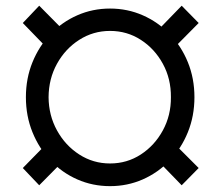

<svg xmlns="http://www.w3.org/2000/svg" viewBox="-20 -632 763 662"><path d="M359.4 9.8Q299.3 9.8 246.6 -13.4Q193.8 -36.6 154.3 -78.4Q114.7 -120.1 92 -176Q69.3 -231.9 69.3 -296.9Q69.3 -361.8 92 -417.5Q114.7 -473.1 154.3 -514.6Q193.8 -556.2 246.6 -579.3Q299.3 -602.5 359.4 -602.5Q419.4 -602.5 472.2 -579.3Q524.9 -556.2 564.9 -514.6Q605 -473.1 627.7 -417.5Q650.4 -361.8 650.4 -296.9Q650.4 -231.9 627.7 -176Q605 -120.1 564.9 -78.4Q524.9 -36.6 472.2 -13.4Q419.4 9.8 359.4 9.8ZM359.4 -68.4Q418 -68.4 465.6 -99.4Q513.2 -130.4 541.5 -182.4Q569.8 -234.4 569.3 -296.9Q569.8 -360.4 541.5 -412.1Q513.2 -463.9 465.6 -494.6Q418 -525.4 359.4 -525.4Q301.3 -525.4 253.2 -494.6Q205.1 -463.9 176.5 -412.1Q147.9 -360.4 147.5 -296.9Q147.9 -234.4 176.5 -182.4Q205.1 -130.4 253.2 -99.4Q301.3 -68.4 359.4 -68.4ZM565.4 -452.1 508.8 -511.7 606.4 -612.3 665 -552.7ZM606.4 6.8 508.8 -93.8 565.4 -152.3 665 -52.7ZM115.2 6.8 58.6 -52.7 156.2 -152.3 214.8 -93.8ZM156.2 -452.1 58.6 -552.7 115.2 -612.3 214.8 -511.7Z"/></svg>

Font: Inter V
Style: Weight 400 Optical size 14.0
Weight: 400
Designer: Rasmus Andersson
Foundry: rsms
Version: Version 4.000;git-4fc901f